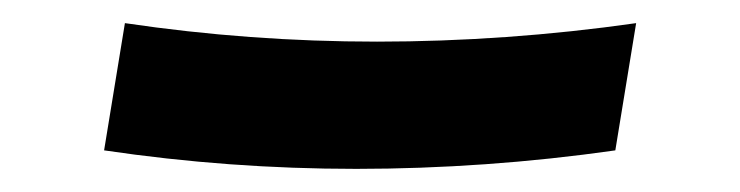

<svg xmlns="http://www.w3.org/2000/svg" viewBox="-20 -415 640 166"><path d="M288 -269Q233 -269 178.5 -273Q124 -277 70 -285L88 -395Q142 -387 196.5 -383Q251 -379 306 -379Q361 -379 417.5 -383Q474 -387 530 -395L512 -285Q456 -277 399.5 -273Q343 -269 288 -269Z"/></svg>

Font: Iosevka Extrabold Extended
Style: Italic
Weight: 800
Width: 7
Italic angle: -9°
Monospace: yes
Designer: Belleve Invis
Foundry: Belleve Invis
Version: Version 32.5.0; ttfautohint (v1.8.4)